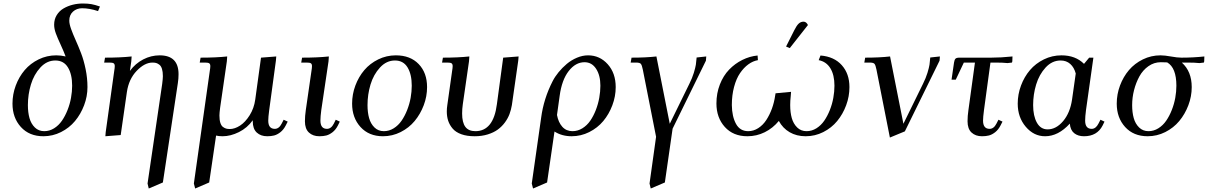

<svg xmlns="http://www.w3.org/2000/svg" viewBox="-20 -766 6851 1089"><path d="M50.8 -178.2Q50.8 -231 69.3 -280.8Q87.9 -330.6 120.1 -368.4Q152.3 -406.2 199.2 -429.2Q246.1 -452.1 298.8 -452.1Q325.7 -452.1 352.1 -445.8Q341.8 -474.1 324 -512.5Q306.2 -550.8 296.6 -576.9Q287.1 -603 287.1 -626Q287.1 -656.7 302 -680.7Q316.9 -704.6 341.1 -718.5Q365.2 -732.4 393.1 -739.3Q420.9 -746.1 450.2 -746.1Q478.5 -746.1 498.8 -742.4Q519 -738.8 546.9 -729L536.1 -703.1Q487.3 -719.2 445.8 -719.2Q415 -719.2 394 -700.2Q373 -681.2 373 -648.9Q373 -629.9 383.5 -600.8Q394 -571.8 409.4 -537.6Q424.8 -503.4 439.9 -464.1Q455.1 -424.8 465.6 -373.8Q476.1 -322.8 476.1 -272Q476.1 -219.2 457 -168.9Q438 -118.7 405.5 -79.6Q373 -40.5 325.9 -16.8Q278.8 6.8 226.1 6.8Q146 6.8 98.4 -45.7Q50.8 -98.1 50.8 -178.2ZM138.2 -169.9Q138.2 -128.4 147.2 -96.2Q156.2 -64 177.7 -43Q199.2 -22 231 -22Q260.7 -22 286.9 -38.3Q313 -54.7 331.3 -81.3Q349.6 -107.9 363 -141.8Q376.5 -175.8 382.8 -211.2Q389.2 -246.6 389.2 -279.8Q389.2 -344.7 365.2 -383.8Q341.3 -422.9 293.9 -422.9Q245.6 -422.9 209 -383.1Q172.4 -343.3 155.3 -286.6Q138.2 -230 138.2 -169.9Z M570.8 -411.1 575.7 -439Q663.1 -439 726.6 -445.8L724.6 -418L716.8 -363.8Q747.6 -405.8 792.2 -429Q836.9 -452.1 885.7 -452.1Q992.7 -452.1 992.7 -345.2Q992.7 -320.3 988.8 -294.9L903.8 269L823.7 303.2L816.9 274.9L899.9 -290Q903.8 -320.3 903.8 -334Q903.8 -358.9 898.7 -375.2Q893.6 -391.6 884 -398.9Q874.5 -406.2 865.7 -408.7Q856.9 -411.1 844.7 -411.1Q800.3 -411.1 755.4 -364.3Q710.4 -317.4 699.7 -244.1L664.6 0L577.6 6.8L579.6 -17.1L627.9 -363.8Q630.9 -380.9 630.9 -391.1Q630.9 -402.8 624.5 -407Q618.2 -411.1 600.6 -411.1Z M1079.6 274.9 1169.9 -363.8Q1172.9 -380.9 1172.9 -391.1Q1172.9 -402.8 1166.5 -407Q1160.2 -411.1 1142.6 -411.1H1112.8L1117.7 -439Q1205.1 -439 1268.6 -445.8L1266.6 -418L1228.5 -154.8Q1224.6 -124.5 1224.6 -110.8Q1224.6 -85.9 1229.7 -69.6Q1234.9 -53.2 1244.4 -46.1Q1253.9 -39.1 1262.7 -36.6Q1271.5 -34.2 1283.7 -34.2Q1311.5 -34.2 1341.6 -53.7Q1371.6 -73.2 1396.2 -112.5Q1420.9 -151.9 1427.7 -201.2L1460.4 -439L1546.9 -445.8L1544.9 -421.9L1506.8 -141.1Q1501.5 -100.6 1501.5 -82Q1501.5 -35.2 1538.6 -35.2Q1562.5 -35.2 1577.6 -64.9L1588.9 -86.9L1611.8 -76.2L1600.6 -54.2Q1588.4 -30.3 1570.3 -16.1Q1552.2 -2 1534.9 2.4Q1517.6 6.8 1495.6 6.8Q1459 6.8 1436.3 -14.2Q1413.6 -35.2 1413.6 -78.1V-84Q1382.8 -40.5 1335.2 -16.8Q1287.6 6.8 1242.7 6.8Q1220.7 6.8 1205.6 2.9L1166.5 269L1086.9 303.2Z M1688.5 -411.1 1693.4 -439Q1781.7 -439 1845.2 -445.8L1843.3 -418L1802.2 -141.1Q1797.4 -104.5 1797.4 -82Q1797.4 -35.2 1834.5 -35.2Q1858.4 -35.2 1873.5 -64.9L1884.3 -86.9L1907.2 -76.2L1896.5 -54.2Q1884.3 -30.3 1866.2 -16.1Q1848.1 -2 1830.8 2.4Q1813.5 6.8 1791.5 6.8Q1754.9 6.8 1732.2 -14.2Q1709.5 -35.2 1709.5 -78.1Q1709.5 -107.9 1714.4 -141.1L1746.6 -363.8Q1749.5 -380.9 1749.5 -391.1Q1749.5 -402.8 1743.2 -407Q1736.8 -411.1 1719.2 -411.1Z M1977.1 -178.2Q1977.1 -231 1995.6 -280.8Q2014.2 -330.6 2046.4 -368.4Q2078.6 -406.2 2125.5 -429.2Q2172.4 -452.1 2225.1 -452.1Q2307.1 -452.1 2354.7 -402.6Q2402.3 -353 2402.3 -272Q2402.3 -219.2 2383.3 -168.9Q2364.3 -118.7 2331.8 -79.6Q2299.3 -40.5 2252.2 -16.8Q2205.1 6.8 2152.3 6.8Q2072.3 6.8 2024.7 -45.7Q1977.1 -98.1 1977.1 -178.2ZM2064.5 -169.9Q2064.5 -128.4 2073.5 -96.2Q2082.5 -64 2104 -43Q2125.5 -22 2157.2 -22Q2187 -22 2213.1 -38.3Q2239.3 -54.7 2257.6 -81.3Q2275.9 -107.9 2289.3 -141.8Q2302.7 -175.8 2309.1 -211.2Q2315.4 -246.6 2315.4 -279.8Q2315.4 -344.7 2291.5 -383.8Q2267.6 -422.9 2220.2 -422.9Q2171.9 -422.9 2135.3 -383.1Q2098.6 -343.3 2081.5 -286.6Q2064.5 -230 2064.5 -169.9Z M2487.3 -411.1 2492.2 -439Q2578.6 -439 2642.1 -445.8L2640.1 -418L2605 -174.8Q2601.1 -147.9 2601.1 -122.1Q2601.1 -71.3 2619.4 -46.6Q2637.7 -22 2676.3 -22Q2778.8 -22 2798.3 -174.8L2834 -439L2921.4 -445.8L2919.4 -421.9L2883.3 -169.9Q2878.9 -143.6 2869.9 -119.1Q2860.8 -94.7 2843.8 -71.5Q2826.7 -48.3 2803.5 -31.2Q2780.3 -14.2 2746.6 -3.7Q2712.9 6.8 2672.4 6.8Q2628.4 6.8 2596.7 -4.6Q2564.9 -16.1 2547.6 -36.4Q2530.3 -56.6 2522.2 -80.6Q2514.2 -104.5 2514.2 -133.8Q2514.2 -151.4 2517.1 -169.9L2544.4 -363.8Q2547.4 -380.9 2547.4 -391.1Q2547.4 -402.8 2541 -407Q2534.7 -411.1 2517.1 -411.1Z M2996.1 274.9 3049.3 -98.1Q3063.5 -206.1 3114.3 -305.2Q3127.4 -331.1 3148.2 -356.4Q3168.9 -381.8 3194.8 -403.6Q3220.7 -425.3 3252.4 -438.7Q3284.2 -452.1 3315.4 -452.1Q3381.8 -452.1 3427 -401.6Q3472.2 -351.1 3472.2 -272Q3472.2 -219.2 3453.1 -168.7Q3434.1 -118.2 3401.6 -79.3Q3369.1 -40.5 3322 -16.8Q3274.9 6.8 3222.2 6.8Q3167 6.8 3125 -20L3083 269L3003.4 303.2ZM3139.2 -113.8Q3147 -71.8 3169.4 -46.9Q3191.9 -22 3227.1 -22Q3256.8 -22 3283.2 -38.3Q3309.6 -54.7 3327.9 -81.3Q3346.2 -107.9 3359.4 -141.8Q3372.6 -175.8 3378.9 -211.2Q3385.3 -246.6 3385.3 -279.8Q3385.3 -338.4 3361.1 -375.7Q3336.9 -413.1 3295.4 -413.1Q3244.6 -413.1 3205.6 -363Q3166.5 -313 3154.3 -222.2Z M3557.1 -411.1 3562 -439Q3643.6 -439 3703.1 -445.8L3778.8 -64L3890.1 -291Q3906.2 -323.2 3915.3 -353Q3924.3 -382.8 3926.8 -398.9Q3929.2 -415 3931.2 -439.9L3985.8 -445.8L3983.9 -421.9L3794.9 -36.1L3751 269L3670.9 303.2L3664.1 274.9L3701.2 9.8L3626 -371.1Q3621.1 -396 3615 -403.6Q3608.9 -411.1 3587.9 -411.1Z M4043.5 -179.2Q4043.5 -236.8 4063 -286.9Q4082.5 -336.9 4115.5 -371.1Q4148.4 -405.3 4190.2 -426Q4231.9 -446.8 4276.9 -451.2L4278.8 -424.8Q4250.5 -419.9 4224.6 -401.1Q4198.7 -382.3 4177.5 -351.3Q4156.2 -320.3 4143.6 -273.2Q4130.9 -226.1 4130.9 -169.9Q4131.8 -105 4154.5 -63.5Q4177.2 -22 4223.6 -22Q4253.9 -22 4280.8 -39.3Q4307.6 -56.6 4326.4 -85.4Q4345.2 -114.3 4358.2 -149.7Q4371.1 -185.1 4376.5 -223.1L4378.9 -236.8L4466.8 -245.1L4464.8 -219.2Q4461.9 -194.8 4461.9 -169.9Q4461.9 -128.4 4470.9 -96.2Q4480 -64 4501.5 -43Q4522.9 -22 4554.7 -22Q4584.5 -22 4610.6 -38.3Q4636.7 -54.7 4655 -81.3Q4673.3 -107.9 4686.8 -141.8Q4700.2 -175.8 4706.5 -211.2Q4712.9 -246.6 4712.9 -279.8Q4712.9 -341.3 4689.7 -378.9Q4666.5 -416.5 4623.5 -424.8L4633.8 -451.2Q4711.4 -444.8 4754.6 -396.2Q4797.9 -347.7 4797.9 -272Q4797.9 -219.2 4779.3 -168.9Q4760.7 -118.7 4728.5 -79.6Q4696.3 -40.5 4649.4 -16.8Q4602.5 6.8 4549.8 6.8Q4498 6.8 4458.7 -16.1Q4419.4 -39.1 4397.5 -80.1Q4363.8 -39.1 4317.6 -16.1Q4271.5 6.8 4218.8 6.8Q4138.7 6.8 4091.1 -45.9Q4043.5 -98.6 4043.5 -179.2ZM4438.5 -502 4484.9 -594.2Q4498.5 -621.6 4510.3 -632.3Q4522 -643.1 4537.6 -643.1Q4553.2 -643.1 4562.5 -624L4459.5 -493.2Z M4882.3 -411.1 4887.2 -439Q4968.8 -439 5028.3 -445.8L5104 -64L5215.3 -291Q5231.4 -323.2 5240.5 -353Q5249.5 -382.8 5252 -398.9Q5254.4 -415 5256.3 -439.9L5311 -445.8L5309.1 -421.9L5112.3 -21L5027.3 14.2L4951.2 -371.1Q4946.3 -396 4940.2 -403.6Q4934.1 -411.1 4913.1 -411.1Z M5377 -314 5391.1 -411.1Q5393.6 -427.2 5399.4 -433.1Q5405.3 -439 5421.9 -439H5602.1Q5657.7 -439 5722.7 -445.8L5721.7 -418L5719.7 -411.1L5694.8 -408.2Q5668 -411.1 5626 -411.1H5597.7L5561 -141.1Q5555.7 -100.6 5555.7 -82Q5555.7 -35.2 5592.8 -35.2Q5616.7 -35.2 5631.8 -64.9L5643.1 -86.9L5666 -76.2L5654.8 -54.2Q5642.6 -30.3 5624.5 -16.1Q5606.4 -2 5589.1 2.4Q5571.8 6.8 5549.8 6.8Q5513.2 6.8 5490.5 -14.2Q5467.8 -35.2 5467.8 -78.1Q5467.8 -107.9 5472.7 -141.1L5509.8 -411.1H5446.8L5400.9 -314Z M5752.4 -178.2Q5752.4 -231 5771 -280.8Q5789.6 -330.6 5821.8 -368.4Q5854 -406.2 5900.9 -429.2Q5947.8 -452.1 6000.5 -452.1Q6080.1 -452.1 6128.4 -403.8L6157.7 -439H6181.6L6139.6 -141.1Q6134.8 -104.5 6134.8 -82Q6134.8 -35.2 6171.9 -35.2Q6195.3 -35.2 6210.4 -64.9L6221.7 -86.9L6244.6 -76.2L6233.9 -54.2Q6202.6 6.8 6128.4 6.8Q6094.2 6.8 6072.5 -10.7Q6050.8 -28.3 6047.9 -64.9Q5982.4 6.8 5907.7 6.8Q5843.8 6.8 5798.1 -46.9Q5752.4 -100.6 5752.4 -178.2ZM5839.8 -169.9Q5839.8 -108.4 5861.1 -70.3Q5882.3 -32.2 5921.9 -32.2Q5970.2 -32.2 6009.8 -78.9Q6049.3 -125.5 6060.5 -201.2L6081.5 -349.1Q6072.3 -383.8 6050.3 -403.3Q6028.3 -422.9 5995.6 -422.9Q5947.3 -422.9 5910.6 -383.1Q5874 -343.3 5856.9 -286.6Q5839.8 -230 5839.8 -169.9Z M6314 -178.2Q6314 -231 6332.5 -280.8Q6351.1 -330.6 6383.3 -368.4Q6415.5 -406.2 6462.4 -429.2Q6509.3 -452.1 6562 -452.1Q6585.9 -452.1 6621.6 -445.6Q6657.2 -439 6681.2 -439Q6747.6 -439 6811 -445.8L6810.1 -418L6808.1 -411.1L6783.2 -408.2Q6756.3 -411.1 6714.4 -411.1H6683.1Q6739.3 -360.8 6739.3 -272Q6739.3 -219.2 6720.2 -168.9Q6701.2 -118.7 6668.7 -79.6Q6636.2 -40.5 6589.1 -16.8Q6542 6.8 6489.3 6.8Q6409.2 6.8 6361.6 -45.7Q6314 -98.1 6314 -178.2ZM6401.4 -169.9Q6401.4 -128.4 6410.4 -96.2Q6419.4 -64 6440.9 -43Q6462.4 -22 6494.1 -22Q6523.9 -22 6550 -38.3Q6576.2 -54.7 6594.5 -81.3Q6612.8 -107.9 6626.2 -141.8Q6639.6 -175.8 6646 -211.2Q6652.3 -246.6 6652.3 -279.8Q6652.3 -381.8 6600.1 -412.1Q6586.9 -413.1 6564 -413.1Q6525.4 -413.1 6493.7 -390.6Q6461.9 -368.2 6442.4 -332.5Q6422.9 -296.9 6412.1 -254.6Q6401.4 -212.4 6401.4 -169.9Z"/></svg>

Font: Dihjauti
Style: Bold Italic
Weight: 700
Italic angle: -9°
Designer: T. Christopher White
Version: Version 3.0.0